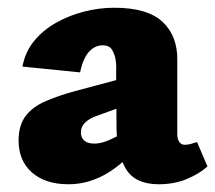

<svg xmlns="http://www.w3.org/2000/svg" viewBox="-20 -462 556 496"><path d="M390 14Q330 14 306 -24.5Q282 -63 281 -132L280 -279Q281 -294 278.5 -308.5Q276 -323 269 -334Q262 -345 245 -345Q231 -345 219 -336.5Q207 -328 199 -312Q191 -296 187 -275L38 -290Q45 -328 68 -356Q91 -384 124.5 -403Q158 -422 197 -432Q236 -442 275 -442Q361 -442 400 -405.5Q439 -369 438 -306V-115Q438 -103 443 -95.5Q448 -88 457 -88Q465 -88 472.5 -90Q480 -92 489 -95L516 -32Q495 -13 462.5 0.5Q430 14 390 14ZM157 14Q97 14 62.5 -16.5Q28 -47 28 -99Q28 -138 46 -162Q64 -186 97.5 -200.5Q131 -215 175 -227L340 -271L344 -204L228 -162Q211 -156 200 -145.5Q189 -135 189 -120Q189 -106 198 -98.5Q207 -91 224 -91Q242 -91 265 -101.5Q288 -112 313 -127L330 -76Q288 -30 245.5 -8Q203 14 157 14Z"/></svg>

Font: Ysabeau Office Black
Style: Regular
Weight: 900
Designer: Christian Thalmann (Catharsis Fonts)
Version: Version 2.001;gftools[0.9.30]; featfreeze: tnum,lnum,ss02